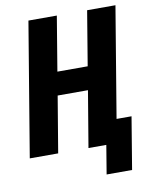

<svg xmlns="http://www.w3.org/2000/svg" viewBox="-92 -767 784 986"><g transform="rotate(-10 300.0 -274.0)"><path d="M383.2 149.9H516L561.1 -122.2H483L578.8 -698.2H431.1L383.9 -414.1H225.9L273.1 -698.2H125L8.9 0H157L206 -293H364L315 0H408Z"/></g></svg>

Font: Margiela Mono Italic Bold It
Style: Regular
Weight: 700
Designer: Mike Abbink, Paul van der Laan, Pieter van Rosmalen
Foundry: Bold Monday
Version: Version 2.003 2021